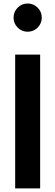

<svg xmlns="http://www.w3.org/2000/svg" viewBox="-20 -1056 310 1076"><path d="M205 0H65V-750H205ZM79.1 -901.4Q55.9 -924.5 55.9 -957.3Q55.9 -990 79.1 -1013.2Q102.3 -1036.4 135 -1036.4Q167.7 -1036.4 190.9 -1013.2Q214.1 -990 214.1 -957.3Q214.1 -924.5 190.9 -901.4Q167.7 -878.2 135 -878.2Q102.3 -878.2 79.1 -901.4Z"/></svg>

Font: Spartan MB
Style: Bold
Weight: 700
Designer: Matt Bailey, Mirko Velimirovic
Foundry: Matt Bailey
Version: Version 1.005